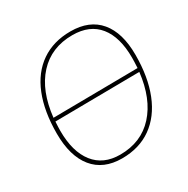

<svg xmlns="http://www.w3.org/2000/svg" viewBox="-149 -776 897 914"><g transform="rotate(-30 299.5 -318.5)"><path d="M568 -391Q568 -269 532.5 -180Q497 -91 429.5 -43Q362 5 267 5Q165 5 110.5 -62Q56 -129 56 -253Q56 -374 91 -461.5Q126 -549 193.5 -595.5Q261 -642 355 -642Q459 -642 513.5 -577Q568 -512 568 -391ZM80 -326 545 -331Q547 -367 547 -387Q547 -500 498 -561Q449 -622 354 -622Q238 -622 166.5 -544Q95 -466 80 -326ZM543 -311 79 -306Q77 -274 77 -256Q77 -141 126.5 -78Q176 -15 268 -15Q384 -15 455.5 -93.5Q527 -172 543 -311Z"/></g></svg>

Font: Luna Sans Thin
Style: Italic
Weight: 250
Italic angle: -7°
Designer: Juan Pablo del Peral
Foundry: Huerta Tipografica
Version: Version 2.001; ttfautohint (v1.5)